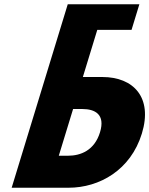

<svg xmlns="http://www.w3.org/2000/svg" viewBox="-20 -880 700 900"><path d="M34.7 0 260.9 -740 286.9 -825 297.6 -860H633.3L596.6 -740H436L368.4 -519H460C605 -519 697 -424 645 -254C592.7 -83 446.3 0 301.3 0ZM322.6 -369 255.6 -150H298.5C358.5 -150 422.8 -175 448.8 -260C474.5 -344 425.4 -369 365.5 -369Z"/></svg>

Font: Hussar
Style: BdSuprConOblThree
Weight: 700
Foundry: Cannot Into Space Fonts
Version: Version 2.00